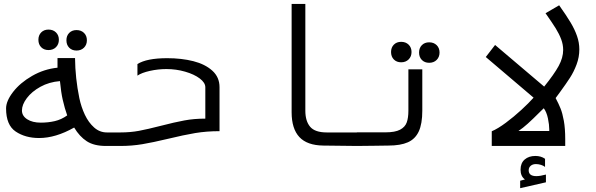

<svg xmlns="http://www.w3.org/2000/svg" viewBox="-20 -745 3040 980"><path d="M358.5 -94Q264 -40.5 179.5 -40.5Q109.5 -40.5 60.2 -73.5Q11 -106.5 11 -191.5Q11 -229.5 47 -276Q83 -322.5 143.8 -357.5Q204.5 -392.5 273.5 -399.5V-448.5H363Q364 -346 385 -244Q394.5 -199 413.2 -159.2Q432 -119.5 460.5 -94.2Q489 -69 525.5 -69H602V0H520.5Q460 0 423 -24Q386 -48 358.5 -94ZM188.5 -119Q226 -119 259.5 -126.8Q293 -134.5 323 -156Q310.5 -190.5 300 -236.5Q292 -271 286 -331Q230.5 -326.5 186.2 -302Q142 -277.5 117 -244.2Q92 -211 92 -181Q92 -153.5 118.8 -136.2Q145.5 -119 188.5 -119ZM176 -542Q176 -565 190.2 -579.5Q204.5 -594 227.5 -594Q251 -594 265.8 -579.5Q280.5 -565 280.5 -542Q280.5 -519 265.8 -504.2Q251 -489.5 227.5 -489.5Q204.5 -489.5 190.2 -504Q176 -518.5 176 -542ZM319 -539.5Q319 -562.5 333.2 -577Q347.5 -591.5 370.5 -591.5Q394 -591.5 408.8 -577Q423.5 -562.5 423.5 -539.5Q423.5 -516.5 408.8 -501.8Q394 -487 370.5 -487Q347.5 -487 333.2 -501.5Q319 -516 319 -539.5Z M681.5 -359V-418Q728.5 -448 833.5 -448Q906.5 -448 966.8 -432.8Q1027 -417.5 1063.8 -384.2Q1100.5 -351 1100.5 -300V-75.5Q1034.5 -75.5 976.2 -65.8Q918 -56 837.5 -36.5Q760 -18 706.5 -9Q653 0 594.5 0V-69Q645 -69 689.2 -77.2Q733.5 -85.5 801.5 -103Q871 -121 920.8 -130.2Q970.5 -139.5 1028 -139.5V-299.5Q1028 -323 999.5 -344.5Q971 -366 925 -379.2Q879 -392.5 829.5 -392.5Q787 -392.5 745.2 -383.2Q703.5 -374 681.5 -359Z M1468.5 -172V-725H1538.5V-180Q1538.5 -127 1563 -98Q1587.5 -69 1648 -69H1801.5V0L1630.5 -2Q1547.5 -3 1508 -45.5Q1468.5 -88 1468.5 -172Z M1801.5 -69.5H1947.5Q1996.5 -69.5 2022 -83Q2047.5 -96.5 2056 -120Q2064.5 -143.5 2064.5 -180V-391H2135.5V-180Q2135.5 -113 2117.5 -74.2Q2099.5 -35.5 2062 -18.8Q2024.5 -2 1962.5 -2L1893.5 -1L1801.5 0ZM1976 -479.5Q1976 -502.5 1990.2 -517Q2004.5 -531.5 2027.5 -531.5Q2051 -531.5 2065.8 -517Q2080.5 -502.5 2080.5 -479.5Q2080.5 -456.5 2065.8 -441.8Q2051 -427 2027.5 -427Q2004.5 -427 1990.2 -441.5Q1976 -456 1976 -479.5ZM2119 -477Q2119 -500 2133.2 -514.5Q2147.5 -529 2170.5 -529Q2194 -529 2208.8 -514.5Q2223.5 -500 2223.5 -477Q2223.5 -454 2208.8 -439.2Q2194 -424.5 2170.5 -424.5Q2147.5 -424.5 2133.2 -439Q2119 -453.5 2119 -477Z M2703.5 -246.5 2459.5 -454 2507 -515.5 2757.5 -303Q2808.5 -366 2831.5 -408.2Q2854.5 -450.5 2854.5 -490Q2854.5 -517.5 2844.5 -544.2Q2834.5 -571 2816.8 -599.8Q2799 -628.5 2764.5 -677.5L2834 -718Q2871 -666 2892.2 -630.5Q2913.5 -595 2925.2 -561.2Q2937 -527.5 2937 -493Q2937 -453.5 2923 -416Q2909 -378.5 2889.2 -348Q2869.5 -317.5 2838.5 -275Q2824.5 -256.5 2816 -244.5Q2831.5 -215.5 2841.2 -191.2Q2851 -167 2858 -128.2Q2865 -89.5 2865 -34.5V0H2490V-75Q2521 -88 2562 -118.5Q2603 -149 2641.2 -184.2Q2679.5 -219.5 2703.5 -246.5ZM2783.5 -76.5V-84.5Q2783.5 -108 2776.8 -140.5Q2770 -173 2755.5 -192.5L2741.5 -179Q2698.5 -136 2673.8 -113.8Q2649 -91.5 2626.5 -76.5ZM2635 177.5 2659.5 171Q2637 155 2637 121Q2637 87.5 2658 69.2Q2679 51 2712.5 51Q2741.5 51 2762 65.5V107Q2754 100.5 2741.2 96.5Q2728.5 92.5 2715.5 92.5Q2699 92.5 2688.8 101.2Q2678.5 110 2678.5 124Q2678.5 154 2717.5 154Q2737 154 2766.5 146V185.5L2635 215.5Z"/></svg>

Font: JuliaMono
Style: Regular
Weight: 400
Monospace: yes
Designer: cormullion
Foundry: corm
Version: Version 0.055; ttfautohint (v1.8.4)